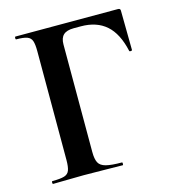

<svg xmlns="http://www.w3.org/2000/svg" viewBox="-96 -707 719 789"><g transform="rotate(-15 263.0 -312.5)"><path d="M34 0Q31 0 31 -6Q31 -12 34 -12Q68 -12 84.5 -17Q101 -22 106.5 -37Q112 -52 112 -81V-544Q112 -573 107 -587.5Q102 -602 87 -607.5Q72 -613 41 -613Q38 -613 38 -619Q38 -625 41 -625H477Q487 -625 487 -616L489 -448Q489 -445 483.5 -444.5Q478 -444 477 -447Q460 -524 419 -560Q378 -596 311 -596H281Q251 -596 237 -583Q223 -570 223 -543V-85Q223 -55 231 -39.5Q239 -24 262 -18Q285 -12 330 -12Q332 -12 332 -6Q332 0 330 0Q296 0 256.5 -1Q217 -2 164 -2Q128 -2 94 -1Q60 0 34 0Z"/></g></svg>

Font: Cormorant Garamond Light
Style: Regular
Weight: 300
Designer: Christian Thalmann (Catharsis Fonts)
Foundry: Catharsis Fonts
Version: Version 4.001